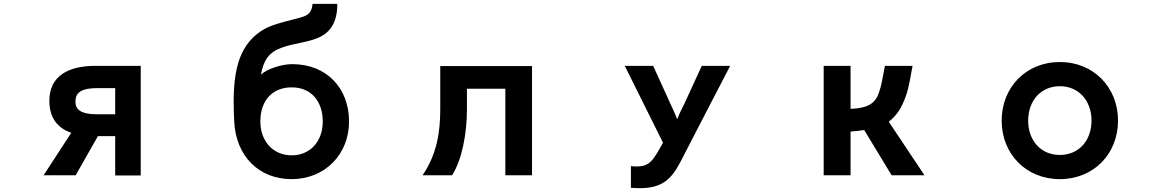

<svg xmlns="http://www.w3.org/2000/svg" viewBox="-20 -861 6040 1000"><path d="M580 53H713V-518H476C339 -518 237 -467 237 -336C237 -241 286 -192 351 -169L207 52H374L490 -152H580ZM486 -402H580V-266H480C402 -266 373 -291 373 -330C373 -364 383 -402 486 -402Z M1737 -841H1608C1603 -797 1589 -782 1546 -770C1504 -758 1406 -737 1361 -712C1227 -638 1197 -500 1197 -328C1197 -296 1198 -263 1200 -227C1209 -49 1327 72 1499 72C1672 72 1798 -57 1798 -228C1798 -402 1681 -527 1502 -527C1449 -527 1371 -503 1339 -472C1353 -549 1381 -589 1448 -613C1510 -636 1584 -640 1639 -665C1696 -690 1737 -740 1737 -841ZM1499 -52C1402 -52 1336 -126 1336 -228C1336 -341 1402 -406 1499 -406C1604 -406 1661 -330 1661 -228C1661 -126 1597 -52 1499 -52Z M2612 52H2751V-517H2273V-295C2273 -173 2256 -59 2181 52H2334C2386 -26 2412 -166 2412 -291V-399H2612Z M3266 4V117C3282 118 3297 119 3312 119C3425 119 3476 76 3525 -20C3541 -52 3783 -518 3783 -518H3635L3546 -324C3546 -324 3519 -272 3507 -240C3496 -270 3471 -322 3471 -322L3382 -518H3234L3433 -118C3383 -27 3365 6 3296 6C3287 6 3277 6 3266 4Z M4481 -184 4624 52H4795L4609 -227C4650 -259 4675 -297 4697 -358C4717 -412 4723 -472 4733 -518H4589C4575 -450 4572 -419 4559 -382C4540 -325 4506 -298 4410 -294V-518H4270V52H4410V-176C4434 -177 4457 -180 4481 -184Z M5500 72C5676 72 5803 -59 5803 -233C5803 -406 5676 -538 5500 -538C5324 -538 5197 -406 5197 -233C5197 -59 5324 72 5500 72ZM5500 -54C5401 -54 5335 -129 5335 -233C5335 -336 5401 -412 5500 -412C5599 -412 5665 -336 5665 -233C5665 -129 5599 -54 5500 -54Z"/></svg>

Font: LINE Seed JP App_OTF Bold
Style: Regular
Weight: 700
Designer: LINE & Fontrix & Fontworks
Version: Version 1.009